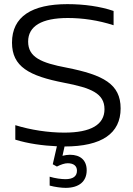

<svg xmlns="http://www.w3.org/2000/svg" viewBox="-20 -699 641 928"><path d="M529 -577V-646C465 -668 386 -679 306 -679C134 -679 38 -619 38 -493C38 -377 120 -332 290 -299C420 -274 485 -248 485 -171C485 -97 420 -58 291 -58C213 -58 128 -71 54 -94V-24C115 -5 187 5 255 8L235 95L255 106C275 96 293 90 307 90C336 90 352 103 352 126C352 153 333 167 296 167C277 167 246 163 220 155V198C246 205 277 209 297 209C362 209 399 178 399 124C399 76 369 49 318 49C307 49 294 51 282 54L292 9C472 9 563 -54 563 -175C563 -293 479 -337 302 -372C180 -395 116 -422 116 -498C116 -573 182 -612 308 -612C379 -612 455 -601 529 -577Z"/></svg>

Font: LT Wave Alt Light
Style: Regular
Weight: 300
Designer: Daniel Lyons
Version: Version 2.5 (Glyphs App)